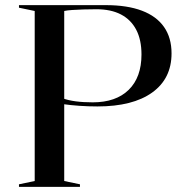

<svg xmlns="http://www.w3.org/2000/svg" viewBox="-20 -728 724 748"><path d="M392.3 -708Q475.6 -708 532.8 -686.4Q589.9 -664.7 619.1 -622.8Q648.3 -580.9 648.3 -520Q648.3 -421.6 572.7 -367.4Q497.2 -313.3 359.5 -313.3Q325 -313.3 290.1 -315.7Q255.1 -318.1 224.2 -322.5V-345.1Q266.5 -329.3 341.3 -329.3Q431.5 -329.3 481.4 -378Q531.2 -426.8 531.2 -515.7Q531.2 -572.9 510.7 -612.1Q490.2 -651.3 451.2 -671.7Q412.1 -692 355.4 -692Q330.5 -692 305.8 -691.2Q281 -690.4 261.3 -689.1Q241.5 -687.7 230.2 -685.2V-22.8L291.5 -10V0H53.9V-10L115.2 -22.8V-685.2L53.9 -698V-708Z"/></svg>

Font: Kalnia Thin
Style: Regular
Weight: 100
Version: Version 1.105